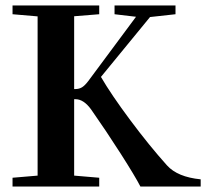

<svg xmlns="http://www.w3.org/2000/svg" viewBox="-20 -683 777 703"><path d="M25.9 0V-32.2L117.7 -40V-623L25.9 -630.9V-663.1H343.3V-630.9L251.5 -623.5V-356.9H255.4Q270 -356.9 280.5 -363.5Q291 -370.1 303.2 -386.2L478 -621.6L399.4 -630.9V-663.1H622.6V-630.9L529.3 -620.6L349.6 -401.4Q386.7 -337.4 456.5 -243.7Q526.4 -149.9 591.3 -77.6Q629.9 -34.7 714.8 -26.4V0H494.1Q475.1 -37.1 421.9 -120.4Q368.7 -203.6 314 -281.7Q286.6 -319.8 256.3 -319.8H251.5V-40L343.3 -32.2V0Z"/></svg>

Font: Elstob 10pt SemiBold
Style: Regular
Weight: 600
Designer: Peter S. Baker
Version: Version 1.015